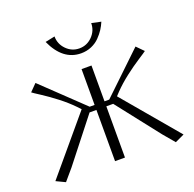

<svg xmlns="http://www.w3.org/2000/svg" viewBox="-120 -779 923 915"><g transform="rotate(-20 341.5 -321.5)"><path d="M316.9 -466.8H367.2V-285.2H391.1L595.2 -480L629.9 -444.8Q624 -439.9 589.1 -417.5Q554.2 -395 516.4 -365.7Q478.5 -336.4 448.2 -305.2L431.2 -287.1L667 -7.8L620.1 14.2L571.8 -43L401.9 -259.8H367.2V0H316.9V-259.8H282.2Q117.7 -49.8 111.8 -43L63 14.2L17.1 -7.8L252 -287.1L234.9 -305.2Q204.6 -336.4 166.7 -365.7Q128.9 -395 94 -417.5Q59.1 -439.9 53.2 -444.8L87.9 -480L292 -285.2H316.9ZM200.2 -647 249 -657.2Q249 -618.7 276.4 -590.8Q303.7 -563 341.8 -563Q379.9 -563 407.5 -590.8Q435.1 -618.7 435.1 -657.2L482.9 -647Q475.1 -628.4 464.1 -611.3Q453.1 -594.2 436 -576.7Q418.9 -559.1 394.5 -548.6Q370.1 -538.1 341.8 -538.1Q249.5 -538.1 200.2 -647Z"/></g></svg>

Font: Resagokr
Style: Light
Weight: 300
Designer: gluk
Foundry: gluk
Version: Version 0.95